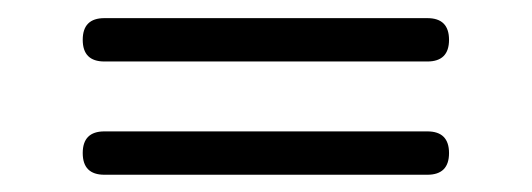

<svg xmlns="http://www.w3.org/2000/svg" viewBox="-20 -434 601 217"><path d="M98 -364.5Q73.5 -364.5 73.5 -389Q73.5 -413.5 98 -413.5H463Q487.5 -413.5 487.5 -389Q487.5 -364.5 463 -364.5ZM98 -236.5Q73.5 -236.5 73.5 -261Q73.5 -285.5 98 -285.5H463Q487.5 -285.5 487.5 -261Q487.5 -236.5 463 -236.5Z"/></svg>

Font: Jura Light
Style: Regular
Weight: 400
Version: Version 5.106